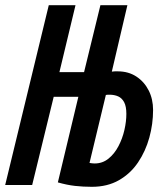

<svg xmlns="http://www.w3.org/2000/svg" viewBox="-47 -713 627 740"><path d="M307 7Q273 7 242 3.5Q211 0 176 -10L255 -340H160L77 0H-27L141 -693H244L182 -435H277L340 -693H444L384 -437Q389 -438 395.5 -438Q402 -438 407 -438Q448 -438 478.5 -418Q509 -398 526 -364.5Q543 -331 543 -289Q543 -235 528.5 -182.5Q514 -130 485 -87Q456 -44 411.5 -18.5Q367 7 307 7ZM318 -83Q348 -83 371 -101.5Q394 -120 409.5 -149.5Q425 -179 432.5 -212Q440 -245 440 -274Q440 -303 431.5 -319Q423 -335 408.5 -341.5Q394 -348 375 -348Q372 -348 368.5 -348Q365 -348 361 -347L298 -85Q303 -84 308.5 -83.5Q314 -83 318 -83Z"/></svg>

Font: Ubuntu Sans Mono
Style: Italic
Weight: 400
Italic angle: -13.5°
Monospace: yes
Designer: Dalton Maag Ltd
Foundry: Dalton Maag Ltd
Version: Version 1.006